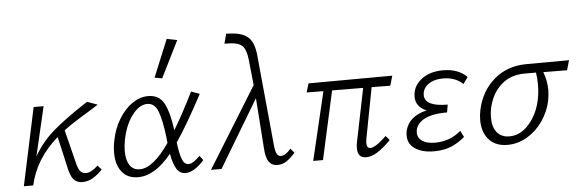

<svg xmlns="http://www.w3.org/2000/svg" viewBox="-47 -861 3069 1016"><g transform="rotate(-5 1487.5 -353.0)"><path d="M441 -75 461 -52Q432 -23 407.5 -9Q383 5 354 5Q323 5 306 -16Q289 -37 279 -90L244 -244Q123 -139 93 0H43L131 -413H184L123 -152Q168 -229 231.5 -283Q295 -337 392 -401L415 -416L470 -396Q422 -366 409 -358Q327 -309 284 -276L327 -104Q335 -69 346 -55Q357 -41 377 -41Q405 -41 441 -75Z M822 -505 782 -512 864 -711 919 -700ZM983 -79 1001 -55Q947 5 902 5Q871 5 854 -23.5Q837 -52 828 -104Q740 5 650 5Q594 5 564 -33Q534 -71 534 -134Q534 -168 541 -200Q553 -262 583.5 -312Q614 -362 655 -390Q696 -418 739 -418Q799 -418 824.5 -368.5Q850 -319 862 -226Q905 -296 968 -422L1013 -406Q926 -243 869 -160Q876 -102 887.5 -71.5Q899 -41 922 -41Q935 -41 949 -50.5Q963 -60 983 -79ZM820 -162 816 -200Q805 -288 787.5 -332.5Q770 -377 731 -377Q688 -377 650 -326Q612 -275 597 -197Q591 -166 591 -138Q591 -91 609 -63.5Q627 -36 663 -36Q733 -36 820 -162Z M1485 -52Q1459 -23 1437.5 -9Q1416 5 1390 5Q1361 5 1345 -17Q1329 -39 1326 -91L1307 -357L1093 0H1037L1301 -427L1287 -563Q1281 -617 1261.5 -636.5Q1242 -656 1199 -658L1166 -659L1180 -711L1211 -709Q1270 -705 1299 -676.5Q1328 -648 1334 -580L1380 -101Q1383 -68 1391 -54.5Q1399 -41 1412 -41Q1437 -41 1465 -75Z M1870 -90Q1868 -76 1868 -70Q1868 -42 1888 -42Q1915 -42 1973 -98L1993 -75Q1955 -36 1922.5 -15.5Q1890 5 1861 5Q1816 5 1816 -47Q1816 -67 1821 -87L1877 -362L1712 -363L1632 0H1580L1666 -363L1577 -364L1591 -411L2036 -413L2021 -361L1922 -362Z M2433 -371 2407 -336Q2390 -354 2363 -364.5Q2336 -375 2303 -375Q2253 -375 2223 -352.5Q2193 -330 2193 -296Q2193 -235 2315 -235L2308 -194Q2222 -194 2180.5 -168Q2139 -142 2139 -101Q2139 -73 2163.5 -56.5Q2188 -40 2230 -40Q2311 -40 2369 -91L2386 -57Q2351 -27 2312.5 -11Q2274 5 2221 5Q2160 5 2122 -20Q2084 -45 2084 -91Q2084 -104 2087 -117Q2106 -192 2201 -214Q2144 -238 2144 -291Q2144 -346 2189 -382Q2234 -418 2307 -418Q2386 -418 2433 -371Z M2960 -361Q2918 -362 2834 -362Q2852 -313 2852 -266Q2852 -240 2846 -208Q2834 -152 2800.5 -103Q2767 -54 2717.5 -24.5Q2668 5 2612 5Q2549 5 2514 -34Q2479 -73 2479 -138Q2479 -165 2485 -193Q2506 -290 2575.5 -350.5Q2645 -411 2746 -412L2975 -413ZM2800 -300Q2800 -335 2795 -363H2734Q2659 -363 2609 -318Q2559 -273 2542 -196Q2537 -174 2537 -145Q2537 -95 2560.5 -67Q2584 -39 2626 -39Q2685 -39 2730.5 -91Q2776 -143 2792 -219Q2800 -256 2800 -300Z"/></g></svg>

Font: Ysabeau Infant Semilight
Style: Italic
Weight: 300
Italic angle: -12°
Designer: Christian Thalmann (Catharsis Fonts)
Version: Version 0.003